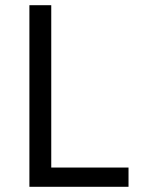

<svg xmlns="http://www.w3.org/2000/svg" viewBox="-20 -718 541 738"><path d="M93 0V-698H177V-74H474V0Z"/></svg>

Font: IBM Plex Sans Arabic
Style: Regular
Weight: 400
Designer: Mike Abbink, Paul van der Laan, Pieter van Rosmalen, Wael Morcos, Khajak Apelian
Foundry: Bold Monday
Version: Version 1.1